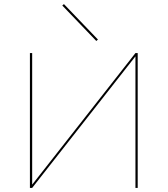

<svg xmlns="http://www.w3.org/2000/svg" viewBox="-20 -917 818 937"><path d="M652 0H641V-642L137 0H126V-658H137V-16L641 -658H652ZM284 -890 292 -897 458 -724 450 -717Z"/></svg>

Font: Ysabeau Hairline
Style: Regular
Weight: 100
Designer: Christian Thalmann (Catharsis Fonts)
Version: Version 0.003